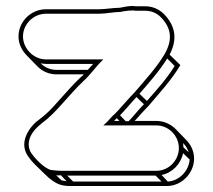

<svg xmlns="http://www.w3.org/2000/svg" viewBox="-20 -570 712 643"><path d="M462 -221C446 -205 427 -181 411 -164H401L382 -184C399 -201 421 -228 437 -245ZM472 -232 447 -256C479 -293 513 -331 540 -374L565 -349C539 -307 505 -269 472 -232ZM615 -36C613 2 580 36 542 38L521 16C557 9 586 -21 593 -57ZM612 -60 594 -77C594 -82 594 -86 593 -91C602 -82 608 -72 612 -60ZM521 38H225L205 18H501ZM203 37C197 36 192 35 186 34L168 17C173 18 179 17 184 17ZM426 -550C411 -550 395 -547 381 -544C361 -544 331 -539 312 -539H134C84 -539 42 -498 42 -448C42 -423 53 -401 70 -384L105 -348C122 -331 144 -321 169 -321H261C257 -317 254 -314 251 -312C224 -287 199 -257 175 -231C155 -208 136 -188 113 -171C81 -149 41 -96 73 -48C79 -39 87 -29 96 -20L132 15C146 29 163 42 180 48C194 53 210 53 222 53H539C588 53 630 10 630 -39C630 -64 619 -86 603 -102L568 -138C552 -154 529 -165 504 -165H431C447 -183 466 -204 478 -216C514 -259 554 -301 584 -352L548 -387C576 -440 566 -485 530 -522C512 -540 491 -549 465 -549H440C436 -549 431 -549 426 -550ZM380 -165H362L371 -174ZM116 -358C122 -357 128 -356 134 -356H292C287 -350 280 -343 274 -336H169C149 -336 130 -344 116 -358ZM57 -448C57 -489 92 -524 134 -524H312C334 -524 363 -530 382 -530H383L393 -532C403 -534 416 -535 426 -535C433 -534 435 -534 440 -534H465C487 -534 504 -527 519 -512C552 -478 560 -440 532 -390C505 -344 466 -302 431 -261C411 -241 383 -207 366 -190C354 -180 348 -171 339 -162L326 -150H504C545 -150 579 -115 579 -74C579 -33 545 2 504 2H187C176 2 162 1 149 -1C126 -9 99 -37 85 -57C69 -81 76 -110 94 -132C101 -141 111 -150 122 -159C147 -177 167 -199 187 -221C211 -247 235 -276 261 -300C276 -313 301 -345 314 -359L326 -371H134C93 -371 57 -407 57 -448Z"/></svg>

Font: Blanket
Style: Ugh
Weight: 900
Foundry: Cannot Into Space Fonts
Version: Version 0.9